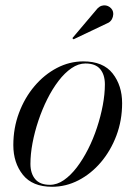

<svg xmlns="http://www.w3.org/2000/svg" viewBox="-20 -705 523 735"><path d="M179.5 10Q104 10 67.5 -36Q31 -82 31 -149.5Q31 -215 52.8 -273Q74.5 -331 112 -375.2Q149.5 -419.5 197.8 -444.8Q246 -470 299 -470Q375 -470 411.2 -423.8Q447.5 -377.5 447.5 -310Q447.5 -244.5 425.8 -186.5Q404 -128.5 366.5 -84.2Q329 -40 280.8 -15Q232.5 10 179.5 10ZM171 2.5Q198.5 2.5 224.5 -15.5Q250.5 -33.5 274 -64.2Q297.5 -95 317.2 -134Q337 -173 351.2 -216.2Q365.5 -259.5 373.5 -302.2Q381.5 -345 381.5 -382Q381.5 -419 363.5 -440.5Q345.5 -462 307 -462Q280 -462 253.8 -444Q227.5 -426 204 -395.2Q180.5 -364.5 161 -325.5Q141.5 -286.5 127 -243.2Q112.5 -200 104.5 -157.5Q96.5 -115 96.5 -77.5Q96.5 -41 114.8 -19.2Q133 2.5 171 2.5ZM261.5 -554.5 257 -559 353.5 -673Q361 -680.5 369.5 -683Q378 -685.5 385.8 -684Q393.5 -682.5 399.8 -678Q406 -673.5 409.5 -667.5Q414 -659.5 413.5 -649.8Q413 -640 408.5 -631.8Q404 -623.5 396 -618.5Z"/></svg>

Font: Bodoni Moda 28pt
Style: Italic
Weight: 400
Italic angle: -13°
Designer: Owen Earl
Foundry: indestructible type
Version: Version 2.004